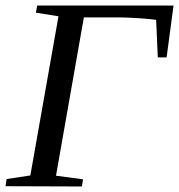

<svg xmlns="http://www.w3.org/2000/svg" viewBox="-27 -676 649 696"><path d="M270 0 -7 -1 -3 -27 83 -40 185 -617 103 -630 108 -656H602L577 -468H545L539 -604Q522 -607 476 -610Q430 -613 401 -613H277L176 -39L274 -26Z"/></svg>

Font: Libra Serif Modern
Style: Italic
Weight: 400
Italic angle: -12°
Designer: Stefan Peev, Context Ltd
Foundry: Stefan Peev, Context Ltd
Version: Version 1.000